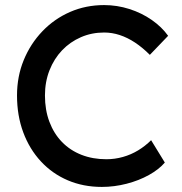

<svg xmlns="http://www.w3.org/2000/svg" viewBox="-20 -726 718 756"><path d="M47 -350Q47 -425 73.5 -489.5Q100 -554 147 -603Q194 -652 256 -679Q318 -706 390 -706Q441 -706 489.5 -690.5Q538 -675 577.5 -647.5Q617 -620 642 -585L570 -510Q541 -539 511.5 -558.5Q482 -578 451.5 -588Q421 -598 390 -598Q341 -598 298.5 -579.5Q256 -561 224.5 -528Q193 -495 175 -449.5Q157 -404 157 -350Q157 -293 174.5 -246.5Q192 -200 224 -167Q256 -134 300.5 -116.5Q345 -99 399 -99Q432 -99 464 -108Q496 -117 524 -134Q552 -151 575 -174L629 -86Q606 -59 566.5 -37Q527 -15 478.5 -2.5Q430 10 381 10Q308 10 247 -16Q186 -42 141 -90.5Q96 -139 71.5 -205Q47 -271 47 -350Z"/></svg>

Font: Our Lexend
Style: Regular
Weight: 400
Designer: Bonnie Shaver-Troup, Thomas Jockin
Foundry: Lexend
Version: Version 1.007